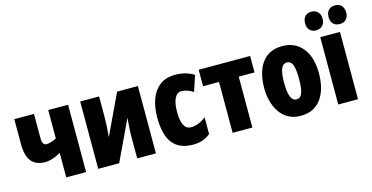

<svg xmlns="http://www.w3.org/2000/svg" viewBox="-77 -1140 2954 1524"><g transform="rotate(-15 1399.5 -378.5)"><path d="M196.8 -553.2V-353Q196.8 -294.9 232.9 -294.9Q248.5 -294.9 269.3 -301.5Q290 -308.1 314 -319.8V-553.2H477.1V0H314V-201.2Q242.2 -160.2 186 -160.2Q108.9 -160.2 72 -206.3Q35.2 -252.4 35.2 -349.1V-553.2Z M731.9 -553.2V-390.1Q731.9 -348.6 729.7 -311.3Q727.5 -273.9 722.7 -220.2L879.9 -553.2H1050.8V0H897V-173.8Q897 -212.9 899.7 -251.7Q902.3 -290.5 905.8 -332L749 0H576.7V-553.2Z M1356 9.8Q1244.1 9.8 1189.2 -58.6Q1134.3 -127 1134.3 -273.9Q1134.3 -354.5 1157.5 -419.9Q1180.7 -485.4 1230.5 -524.2Q1280.3 -563 1358.9 -563Q1404.8 -563 1442.1 -552.5Q1479.5 -542 1512.2 -521L1469.2 -392.1Q1419.9 -424.8 1370.1 -424.8Q1337.4 -424.8 1317.6 -385.7Q1297.9 -346.7 1297.9 -273.9Q1297.9 -127.9 1374 -127.9Q1436.5 -127.9 1498 -176.8V-39.1Q1439 9.8 1356 9.8Z M1973.1 -418H1843.3V0H1681.2V-418H1550.3V-553.2H1973.1Z M2465.3 -277.8Q2465.3 -224.6 2453.9 -173.6Q2442.4 -122.6 2416 -81.1Q2389.6 -39.6 2346.4 -14.9Q2303.2 9.8 2239.3 9.8Q2180.7 9.8 2138.2 -14.4Q2095.7 -38.6 2068.4 -79.3Q2041 -120.1 2027.8 -171.6Q2014.6 -223.1 2014.6 -277.8Q2014.6 -357.4 2037.6 -422.1Q2060.5 -486.8 2110.6 -524.9Q2160.6 -563 2241.2 -563Q2341.8 -563 2403.6 -488.8Q2465.3 -414.6 2465.3 -277.8ZM2178.2 -275.9Q2178.2 -125 2240.2 -125Q2274.4 -125 2287.8 -163.1Q2301.3 -201.2 2301.3 -277.8Q2301.3 -353.5 2287.8 -390.9Q2274.4 -428.2 2240.2 -428.2Q2208 -428.2 2193.1 -391.1Q2178.2 -354 2178.2 -275.9Z M2711.4 0H2549.3V-553.2H2711.4ZM2461.4 -689.9Q2461.4 -726.6 2480.7 -746.8Q2500 -767.1 2532.2 -767.1Q2565.9 -767.1 2585.7 -746.1Q2605.5 -725.1 2605.5 -689.9Q2605.5 -655.8 2585.7 -634.8Q2565.9 -613.8 2532.2 -613.8Q2500 -613.8 2480.7 -634Q2461.4 -654.3 2461.4 -689.9ZM2654.3 -689.9Q2654.3 -726.6 2674.1 -746.8Q2693.8 -767.1 2726.6 -767.1Q2761.2 -767.1 2780.3 -746.1Q2799.3 -725.1 2799.3 -689.9Q2799.3 -655.8 2780.3 -634.8Q2761.2 -613.8 2726.6 -613.8Q2692.4 -613.8 2673.3 -634.3Q2654.3 -654.8 2654.3 -689.9Z"/></g></svg>

Font: Open Sans Condensed ExtraBold
Style: Regular
Weight: 800
Width: 3
Designer: Monotype Design Team
Foundry: Monotype Imaging Inc.
Version: Version 3.000; ttfautohint (v1.8.4)